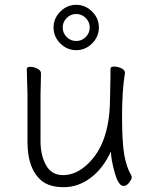

<svg xmlns="http://www.w3.org/2000/svg" viewBox="-20 -760 630 796"><path d="M390 -646Q390 -608 362 -580Q334 -552 296 -552Q258 -552 230 -580Q202 -608 202 -646Q202 -684 230 -712Q258 -740 296 -740Q334 -740 362 -712Q390 -684 390 -646ZM352 -646Q352 -669 335.5 -685.5Q319 -702 296 -702Q273 -702 256.5 -685.5Q240 -669 240 -646Q240 -623 256.5 -606.5Q273 -590 296 -590Q319 -590 335.5 -606.5Q352 -623 352 -646ZM150 -456 148 -368V-175Q148 -116 171 -75Q194 -34 241 -34Q288 -34 330 -68Q433 -151 436 -342Q438 -418 438 -442V-475Q438 -484 453 -484Q468 -484 483 -477Q498 -470 498 -459V-457Q486 -385 486 -277Q486 -169 495.5 -116.5Q505 -64 524 -34Q526 -30 526 -23.5Q526 -17 515.5 -3Q505 11 492 11Q471 11 455.5 -44.5Q440 -100 440 -132Q407 -61 355.5 -22.5Q304 16 244.5 16Q185 16 152 -11Q94 -60 94 -171V-368L91 -474Q91 -483 105.5 -483Q120 -483 135 -475.5Q150 -468 150 -456Z"/></svg>

Font: ToneOZ-Pinyin-WenKai-Light
Style: Light
Weight: 300
Designer: Fontworks Inc.
Foundry: ToneOZ
Version: Version 0.240331